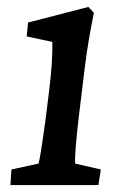

<svg xmlns="http://www.w3.org/2000/svg" viewBox="-20 -534 349 554"><path d="M10 0H264L271 -45L197 -62C195 -74 199 -125 207 -194L225 -342C233 -405 241 -448 251 -497L235 -514L61 -469L57 -429L131 -413C132 -382 129 -328 121 -266L111 -186C99 -99 94 -70 91 -62L13 -45Z"/></svg>

Font: TPK Tissa Web Medium
Style: Italic
Weight: 500
Italic angle: -7°
Designer: Jacques Le Bailly, Suppakit Chalermlarp | Katatrad Co.,Ltd.
Foundry: Jacques Le Bailly, Cadson Demak Co.,Ltd.
Version: Version 5.000;Glyphs 3.1.2 (3151)